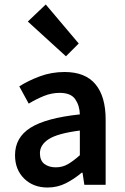

<svg xmlns="http://www.w3.org/2000/svg" viewBox="-20 -824 556 856"><path d="M192 12Q128 12 87.5 -28Q47 -68 47 -132Q47 -211 116 -254.5Q185 -298 336 -314Q335 -353 315.5 -381.5Q296 -410 246 -410Q210 -410 175.5 -396Q141 -382 108 -362L66 -439Q107 -465 158.5 -484Q210 -503 268 -503Q360 -503 405.5 -448.5Q451 -394 451 -291V0H356L348 -54H344Q311 -26 273.5 -7Q236 12 192 12ZM229 -78Q259 -78 283.5 -92.5Q308 -107 336 -132V-242Q236 -229 197 -203.5Q158 -178 158 -141Q158 -108 178 -93Q198 -78 229 -78ZM274 -573 104 -728 184 -804 331 -630Z"/></svg>

Font: Source Sans Pro SemiBold
Style: Regular
Weight: 600
Designer: Paul D. Hunt
Foundry: Adobe Systems Incorporated
Version: Version 2.045;hotconv 1.0.109;makeotfexe 2.5.65596